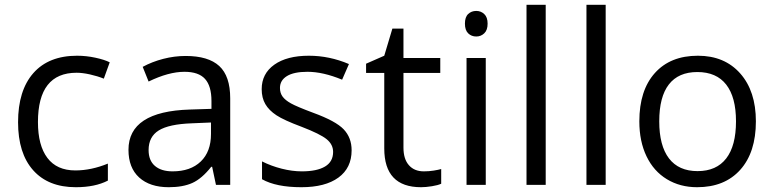

<svg xmlns="http://www.w3.org/2000/svg" viewBox="-20 -780 3265 810"><path d="M299.8 9.8Q183.6 9.8 119.9 -61.8Q56.2 -133.3 56.2 -264.2Q56.2 -398.4 120.8 -471.7Q185.5 -544.9 305.2 -544.9Q343.8 -544.9 382.3 -536.6Q420.9 -528.3 442.9 -517.1L418 -448.2Q391.1 -459 359.4 -466.1Q327.6 -473.1 303.2 -473.1Q140.1 -473.1 140.1 -265.1Q140.1 -166.5 179.9 -113.8Q219.7 -61 297.9 -61Q364.7 -61 435.1 -89.8V-18.1Q381.3 9.8 299.8 9.8Z M891.1 0 875 -76.2H871.1Q831.1 -25.9 791.3 -8.1Q751.5 9.8 691.9 9.8Q612.3 9.8 567.1 -31.2Q522 -72.3 522 -147.9Q522 -310.1 781.2 -317.9L872.1 -320.8V-354Q872.1 -417 845 -447Q817.9 -477.1 758.3 -477.1Q691.4 -477.1 606.9 -436L582 -498Q621.6 -519.5 668.7 -531.7Q715.8 -543.9 763.2 -543.9Q858.9 -543.9 905 -501.5Q951.2 -459 951.2 -365.2V0ZM708 -57.1Q783.7 -57.1 826.9 -98.6Q870.1 -140.1 870.1 -214.8V-263.2L789.1 -259.8Q692.4 -256.3 649.7 -229.7Q606.9 -203.1 606.9 -147Q606.9 -103 633.5 -80.1Q660.2 -57.1 708 -57.1Z M1463.4 -146Q1463.4 -71.3 1407.7 -30.8Q1352.1 9.8 1251.5 9.8Q1145 9.8 1085.4 -23.9V-99.1Q1124 -79.6 1168.2 -68.4Q1212.4 -57.1 1253.4 -57.1Q1316.9 -57.1 1351.1 -77.4Q1385.3 -97.7 1385.3 -139.2Q1385.3 -170.4 1358.2 -192.6Q1331.1 -214.8 1252.4 -245.1Q1177.7 -272.9 1146.2 -293.7Q1114.7 -314.5 1099.4 -340.8Q1084 -367.2 1084 -403.8Q1084 -469.2 1137.2 -507.1Q1190.4 -544.9 1283.2 -544.9Q1369.6 -544.9 1452.1 -509.8L1423.3 -443.8Q1342.8 -477.1 1277.3 -477.1Q1219.7 -477.1 1190.4 -459Q1161.1 -440.9 1161.1 -409.2Q1161.1 -387.7 1172.1 -372.6Q1183.1 -357.4 1207.5 -343.8Q1231.9 -330.1 1301.3 -304.2Q1396.5 -269.5 1429.9 -234.4Q1463.4 -199.2 1463.4 -146Z M1768.1 -57.1Q1789.6 -57.1 1809.6 -60.3Q1829.6 -63.5 1841.3 -66.9V-4.9Q1828.1 1.5 1802.5 5.6Q1776.9 9.8 1756.3 9.8Q1601.1 9.8 1601.1 -153.8V-472.2H1524.4V-511.2L1601.1 -544.9L1635.3 -659.2H1682.1V-535.2H1837.4V-472.2H1682.1V-157.2Q1682.1 -108.9 1705.1 -83Q1728 -57.1 1768.1 -57.1Z M2029.3 0H1948.2V-535.2H2029.3ZM1941.4 -680.2Q1941.4 -708 1955.1 -720.9Q1968.8 -733.9 1989.3 -733.9Q2008.8 -733.9 2022.9 -720.7Q2037.1 -707.5 2037.1 -680.2Q2037.1 -652.8 2022.9 -639.4Q2008.8 -626 1989.3 -626Q1968.8 -626 1955.1 -639.4Q1941.4 -652.8 1941.4 -680.2Z M2282.2 0H2201.2V-759.8H2282.2Z M2535.2 0H2454.1V-759.8H2535.2Z M3168.9 -268.1Q3168.9 -137.2 3103 -63.7Q3037.1 9.8 2920.9 9.8Q2849.1 9.8 2793.5 -23.9Q2737.8 -57.6 2707.5 -120.6Q2677.2 -183.6 2677.2 -268.1Q2677.2 -398.9 2742.7 -471.9Q2808.1 -544.9 2924.3 -544.9Q3036.6 -544.9 3102.8 -470.2Q3168.9 -395.5 3168.9 -268.1ZM2761.2 -268.1Q2761.2 -165.5 2802.2 -111.8Q2843.3 -58.1 2922.9 -58.1Q3002.4 -58.1 3043.7 -111.6Q3085 -165 3085 -268.1Q3085 -370.1 3043.7 -423.1Q3002.4 -476.1 2921.9 -476.1Q2842.3 -476.1 2801.8 -423.8Q2761.2 -371.6 2761.2 -268.1Z"/></svg>

Font: f02265186
Style: Regular
Weight: 400
Foundry: Ascender Corporation
Version: Version 1.10